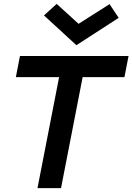

<svg xmlns="http://www.w3.org/2000/svg" viewBox="-20 -979 689 999"><path d="M62.5 0ZM62.5 -577.5H287.5L175 0H297.5L410 -577.5H627.5L648.8 -687.5H83.8ZM597.5 -886.2 550 -957.5 388.8 -855 275 -958.8 208.8 -898.8 377.5 -743.8Z"/></svg>

Font: Cambay
Style: Bold Italic
Weight: 700
Italic angle: -11°
Designer: Pooja Saxena
Foundry: Pooja Saxena
Version: Version 1.006;PS 001.006;hotconv 1.0.70;makeotf.lib2.5.58329